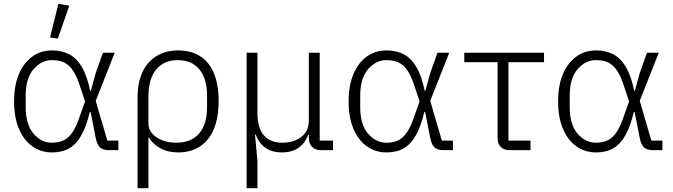

<svg xmlns="http://www.w3.org/2000/svg" viewBox="-20 -789 3539 1009"><path d="M602 -50V0H552Q522 0 506 -14Q490 -28 483 -64L456 -201H452Q434 -125 407.5 -78Q381 -31 343.5 -9.5Q306 12 253 12Q195 12 150 -20Q105 -52 79.5 -112Q54 -172 54 -256Q54 -340 79.5 -400Q105 -460 150 -492Q195 -524 253 -524Q306 -524 345 -503Q384 -482 411 -435.5Q438 -389 454 -311H457L483 -405L521 -512H583L483 -259L544 -50ZM253 -39Q290 -39 316.5 -52.5Q343 -66 363.5 -98Q384 -130 402 -186L427 -256L402 -331Q385 -386 364 -417.5Q343 -449 316 -461Q289 -473 253 -473Q197 -473 156 -425Q115 -377 115 -287V-225Q115 -135 156 -87Q197 -39 253 -39ZM344 -759 284 -586 243 -592 287 -769Z M703 200V-279Q703 -353 727.5 -407.5Q752 -462 800 -493Q848 -524 917 -524Q1020 -524 1074.5 -455Q1129 -386 1129 -258Q1129 -128 1073 -58Q1017 12 917 12Q861 12 821.5 -10.5Q782 -33 763 -66H760V200ZM905 -39Q986 -39 1027 -88Q1068 -137 1068 -224V-288Q1068 -375 1028 -424Q988 -473 914 -473Q841 -473 800.5 -423.5Q760 -374 760 -283V-139Q760 -109 780.5 -86.5Q801 -64 834 -51.5Q867 -39 905 -39Z M1333 200H1276V-512H1333V-194Q1333 -116 1367 -77.5Q1401 -39 1465 -39Q1501 -39 1532.5 -51.5Q1564 -64 1583.5 -89.5Q1603 -115 1603 -154V-512H1660V-50H1730V0H1667Q1635 0 1619 -18Q1603 -36 1603 -64V-91L1636 -81H1600Q1584 -38 1549.5 -13Q1515 12 1461 12Q1409 12 1374.5 -12.5Q1340 -37 1324 -82H1320L1333 57Z M2360 -50V0H2310Q2280 0 2264 -14Q2248 -28 2241 -64L2214 -201H2210Q2192 -125 2165.5 -78Q2139 -31 2101.5 -9.5Q2064 12 2011 12Q1953 12 1908 -20Q1863 -52 1837.5 -112Q1812 -172 1812 -256Q1812 -340 1837.5 -400Q1863 -460 1908 -492Q1953 -524 2011 -524Q2064 -524 2103 -503Q2142 -482 2169 -435.5Q2196 -389 2212 -311H2215L2241 -405L2279 -512H2341L2241 -259L2302 -50ZM2011 -39Q2048 -39 2074.5 -52.5Q2101 -66 2121.5 -98Q2142 -130 2160 -186L2185 -256L2160 -331Q2143 -386 2122 -417.5Q2101 -449 2074 -461Q2047 -473 2011 -473Q1955 -473 1914 -425Q1873 -377 1873 -287V-225Q1873 -135 1914 -87Q1955 -39 2011 -39Z M2768 0H2658Q2627 0 2611 -17.5Q2595 -35 2595 -63V-462H2420V-512H2839V-462H2652V-50H2768Z M3461 -50V0H3411Q3381 0 3365 -14Q3349 -28 3342 -64L3315 -201H3311Q3293 -125 3266.5 -78Q3240 -31 3202.5 -9.5Q3165 12 3112 12Q3054 12 3009 -20Q2964 -52 2938.5 -112Q2913 -172 2913 -256Q2913 -340 2938.5 -400Q2964 -460 3009 -492Q3054 -524 3112 -524Q3165 -524 3204 -503Q3243 -482 3270 -435.5Q3297 -389 3313 -311H3316L3342 -405L3380 -512H3442L3342 -259L3403 -50ZM3112 -39Q3149 -39 3175.5 -52.5Q3202 -66 3222.5 -98Q3243 -130 3261 -186L3286 -256L3261 -331Q3244 -386 3223 -417.5Q3202 -449 3175 -461Q3148 -473 3112 -473Q3056 -473 3015 -425Q2974 -377 2974 -287V-225Q2974 -135 3015 -87Q3056 -39 3112 -39Z"/></svg>

Font: IBM Plex Sans Light
Style: Regular
Weight: 300
Designer: Mike Abbink, Paul van der Laan, Pieter van Rosmalen
Foundry: Bold Monday
Version: Version 3.201